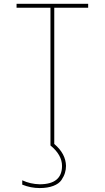

<svg xmlns="http://www.w3.org/2000/svg" viewBox="-20 -750 540 990"><path d="M240.2 -710H65.4V-730.5H434.6V-710H259.8V-7.8Q319.3 43 320.3 105.5Q320.3 124 314.9 141.6Q309.6 159.2 296.9 178.2Q284.2 197.3 254.9 208.5Q225.6 219.7 184.6 219.7Q138.7 219.7 94.7 202.1V179.7Q136.7 199.2 184.6 200.2Q299.8 200.2 299.8 105.5Q299.8 48.8 240.2 0Z"/></svg>

Font: Mgen+ 1mn thin
Style: Regular
Weight: 100
Designer: [Source Han Sans]
Ryoko NISHIZUKA  (kana & ideographs); Paul D. Hunt (Latin, Greek & Cyrillic); Wenlong ZHANG  (bopomofo
Version: Version 1.059.20150602